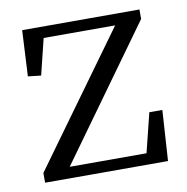

<svg xmlns="http://www.w3.org/2000/svg" viewBox="-63 -563 610 625"><g transform="rotate(-10 242.0 -251.0)"><path d="M37.1 0V-32.2L350.6 -464.8H114.3L85 -345.7L42 -350.6L49.8 -502H437.5V-470.7L125 -37.1H378.9L411.1 -167H454.1L443.4 0Z"/></g></svg>

Font: Bpmf GenYo Min R
Style: R
Weight: 400
Foundry: But Ko
Version: Version 1.320